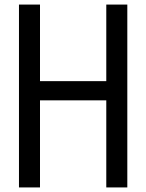

<svg xmlns="http://www.w3.org/2000/svg" viewBox="-20 -820 640 840"><path d="M445 0V-800H537V0ZM63 0V-800H155V0ZM92 -381V-465H508V-381Z"/></svg>

Font: Victor Mono Thin SemiBold
Style: Regular
Weight: 600
Monospace: yes
Version: Version 1.561;gftools[0.9.30]